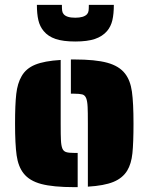

<svg xmlns="http://www.w3.org/2000/svg" viewBox="-20 -763 612 791"><path d="M342 -254Q342 -305 341 -322Q340 -346 335 -358.5Q330 -371 319 -374Q307 -377 286 -377H272V-518H286Q373 -518 422 -504.5Q471 -491 495 -460Q517 -432 523.5 -385.5Q530 -339 530 -254Q530 -175 525.5 -131.5Q521 -88 504 -60Q485 -29 447 -13.5Q409 2 342 6ZM77 -49Q55 -77 48.5 -123Q42 -169 42 -254Q42 -332 47 -376Q52 -420 69 -449Q87 -481 125 -496.5Q163 -512 230 -516V-254Q230 -203 231 -187Q232 -163 237 -151Q242 -139 254 -136Q264 -133 286 -133H300V8H286Q199 8 150 -5Q101 -18 77 -49ZM160 -635Q144 -654 138 -680Q132 -706 132 -743H235Q235 -728 236 -719.5Q237 -711 242 -705Q254 -690 290 -690Q326 -690 339 -705Q344 -711 345 -719.5Q346 -728 346 -743H449Q449 -706 443 -680Q437 -654 421 -635Q402 -613 371 -602.5Q340 -592 290 -592Q240 -592 209 -602.5Q178 -613 160 -635Z"/></svg>

Font: Saira Stencil One
Style: Regular
Weight: 400
Designer: Hector Gatti with collaboration of the Omnibus-Type team
Foundry: Omnibus-Type
Version: Version 1.004